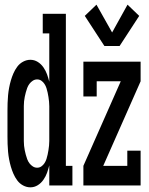

<svg xmlns="http://www.w3.org/2000/svg" viewBox="-20 -794 640 822"><path d="M110 8Q94 8 79 0Q64 -8 54 -21.5Q44 -35 37.5 -50Q31 -65 26.5 -80.5Q22 -96 19 -112Q16 -128 14.5 -144.5Q13 -161 12.5 -177.5Q12 -194 12 -210V-320Q12 -336 12.5 -352.5Q13 -369 14.5 -385.5Q16 -402 19 -418Q22 -434 26.5 -449.5Q31 -465 37.5 -480Q44 -495 54 -508.5Q64 -522 79 -530Q94 -538 110 -538Q127 -538 141.5 -529Q156 -520 166 -505.5Q176 -491 181.5 -475.5Q187 -460 191 -444V-651H163V-735H262V-84H290V0H191V-86Q187 -70 181.5 -54.5Q176 -39 166 -24.5Q156 -10 141.5 -1Q127 8 110 8ZM139 -76Q149 -76 157 -81.5Q165 -87 170.5 -95.5Q176 -104 179 -113.5Q182 -123 184 -132.5Q186 -142 187.5 -151.5Q189 -161 190 -171Q191 -181 191 -190.5Q191 -200 191 -210V-320Q191 -330 191 -339.5Q191 -349 190 -359Q189 -369 187.5 -378.5Q186 -388 184 -397.5Q182 -407 179 -416.5Q176 -426 170.5 -434.5Q165 -443 157 -448.5Q149 -454 139 -454Q129 -454 120.5 -448.5Q112 -443 106 -435Q100 -427 96.5 -417.5Q93 -408 90.5 -398.5Q88 -389 86 -379.5Q84 -370 83 -360Q82 -350 82 -340Q82 -330 82 -320V-210Q82 -200 82 -190Q82 -180 83 -170Q84 -160 86 -150.5Q88 -141 90.5 -131.5Q93 -122 96.5 -112.5Q100 -103 106 -95Q112 -87 120.5 -81.5Q129 -76 139 -76ZM427 -597 343 -726 393 -774 460 -655 526 -774 576 -726 492 -597ZM337 0V-84L497 -446H394V-381H337V-530H582V-446L422 -84H525V-149H582V0Z"/></svg>

Font: Iosevka Slab Medium Extended
Style: Regular
Weight: 500
Width: 7
Monospace: yes
Designer: Belleve Invis
Foundry: Belleve Invis
Version: Version 11.1.1; ttfautohint (v1.8.3)